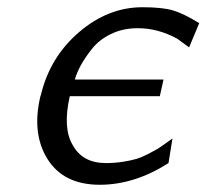

<svg xmlns="http://www.w3.org/2000/svg" viewBox="-20 -502 571 531"><path d="M92 -237 93 -239Q118 -344 198.5 -413Q279 -482 374 -482Q428 -482 457.5 -473.5Q487 -465 531 -438L503 -371L470 -395Q417 -424 361 -424Q320 -424 287 -408Q254 -392 234 -366.5Q214 -341 203 -320.5Q192 -300 187 -282H432V-281L422 -236H173Q153 -148 181 -101Q208 -51 273 -51Q297 -51 319.5 -54.5Q342 -58 357 -62.5Q372 -67 389.5 -76Q407 -85 414.5 -89.5Q422 -94 438 -105.5Q454 -117 457 -119L446 -51Q352 9 256 9Q156 9 111.5 -62Q67 -133 92 -237Z"/></svg>

Font: Coval
Style: Light Italic
Weight: 300
Foundry: Context Ltd
Version: Version 001.000